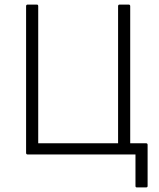

<svg xmlns="http://www.w3.org/2000/svg" viewBox="-20 -675 693 839"><path d="M578 144Q572 144 572 138V0H101Q94 0 94 -7V-648Q94 -655 101 -655H141Q147 -655 147 -648V-49H496V-648Q496 -655 503 -655H542Q549 -655 549 -648V-49H618Q625 -49 625 -42V138Q625 144 618 144Z"/></svg>

Font: Sofia Sans Light
Style: Regular
Weight: 300
Designer: Botio Nikoltchev, Ani Petrova
Foundry: lettersoup
Version: Version 4.100; ttfautohint (v1.8.3)